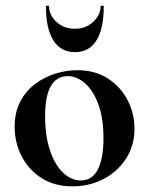

<svg xmlns="http://www.w3.org/2000/svg" viewBox="-20 -648 529 681"><path d="M237 13Q174 13 128 -16Q82 -45 57 -93.5Q32 -142 32 -198Q32 -250 52 -288Q72 -326 105 -350.5Q138 -375 177 -387Q216 -399 254 -399Q318 -399 363.5 -369Q409 -339 433 -292Q457 -245 457 -192Q457 -131 426.5 -84.5Q396 -38 346 -12.5Q296 13 237 13ZM267 -8Q307 -8 327 -47Q347 -86 347 -157Q347 -230 328.5 -279Q310 -328 281 -353Q252 -378 220 -378Q181 -378 160.5 -343Q140 -308 140 -235Q140 -167 157 -115.5Q174 -64 203 -36Q232 -8 267 -8ZM143 -625Q143 -628 148.5 -628Q154 -628 154 -626Q154 -595 180 -570.5Q206 -546 246 -546Q284 -546 310.5 -570.5Q337 -595 337 -626Q337 -628 342.5 -628Q348 -628 348 -625Q348 -546 322 -504.5Q296 -463 246 -463Q196 -463 169.5 -504.5Q143 -546 143 -625Z"/></svg>

Font: Cormorant
Style: Bold
Weight: 700
Designer: Christian Thalmann (Catharsis Fonts)
Foundry: Catharsis Fonts
Version: Version 4.000